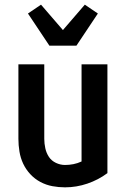

<svg xmlns="http://www.w3.org/2000/svg" viewBox="-20 -796 540 824"><path d="M259 8Q232 8 205 3Q178 -2 153.5 -15Q129 -28 110 -48.5Q91 -69 79.5 -93.5Q68 -118 63.5 -145.5Q59 -173 59 -200V-520H170V-200Q170 -180 174.5 -159.5Q179 -139 190 -122.5Q201 -106 220 -97Q239 -88 259 -88Q277 -88 295 -91.5Q313 -95 330 -103V-520H441V-53Q402 -24 355 -8Q308 8 259 8ZM192 -600 100 -738 156 -776 250 -667 344 -776 400 -738 308 -600Z"/></svg>

Font: Moesevka
Style: Bold
Weight: 700
Monospace: yes
Designer: Belleve Invis
Foundry: Belleve Invis
Version: Version 32.5.0; ttfautohint (v1.8.4)